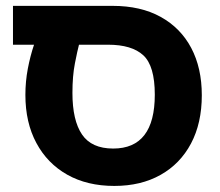

<svg xmlns="http://www.w3.org/2000/svg" viewBox="-20 -609 736 642"><path d="M362.3 12.7Q271.5 12.7 204.8 -24.9Q138.2 -62.5 101.6 -130.9Q64.9 -199.2 64.9 -291.5Q64.9 -336.4 73 -379.2Q81.1 -421.9 93.8 -459.5H23.4V-589.4H356.4Q450.7 -589.4 517.3 -552.5Q584 -515.6 619.4 -448.7Q654.8 -381.8 654.8 -290.5Q654.8 -197.3 618.7 -129.2Q582.5 -61 516.8 -24.2Q451.2 12.7 362.3 12.7ZM358.4 -112.3Q497.6 -112.3 497.6 -292.5Q497.6 -388.7 459.2 -424.1Q420.9 -459.5 341.3 -459.5H244.1Q238.8 -439.5 230.5 -397.2Q222.2 -355 222.2 -298.3Q222.2 -206.5 254.2 -159.4Q286.1 -112.3 358.4 -112.3Z"/></svg>

Font: Lunasima
Style: Bold
Weight: 700
Designer: The DocRepair Project, Monotype Design Team
Foundry: Google
Version: Version 2.009